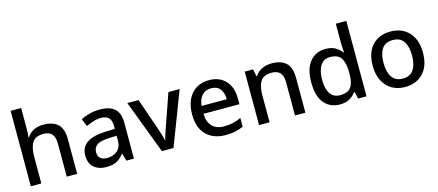

<svg xmlns="http://www.w3.org/2000/svg" viewBox="-53 -1309 4265 1869"><g transform="rotate(-15 2079.0 -375.0)"><path d="M188 -558Q188 -531 186.5 -507Q185 -483 183 -466H189Q215 -508 258.5 -528Q302 -548 353 -548Q448 -548 498.5 -501.5Q549 -455 549 -351V0H444V-336Q444 -461 333 -461Q250 -461 219 -411.5Q188 -362 188 -271V0H82V-760H188Z M924 -548Q1022 -548 1071.5 -503.5Q1121 -459 1121 -365V0H1045L1024 -75H1020Q985 -31 946.5 -10.5Q908 10 840 10Q767 10 719 -29.5Q671 -69 671 -153Q671 -234 733.5 -277.5Q796 -321 925 -325L1016 -328V-356Q1016 -417 989 -441.5Q962 -466 913 -466Q873 -466 834.5 -453.5Q796 -441 762 -425L730 -502Q767 -521 817 -534.5Q867 -548 924 -548ZM943 -256Q851 -253 816 -227Q781 -201 781 -154Q781 -112 806 -92.5Q831 -73 871 -73Q933 -73 974.5 -107.5Q1016 -142 1016 -212V-259Z M1403 0 1199 -539H1312L1422 -221Q1432 -193 1443.5 -155.5Q1455 -118 1459 -95H1463Q1467 -118 1479.5 -155.5Q1492 -193 1502 -221L1613 -539H1726L1520 0Z M2022 -549Q2128 -549 2189 -483.5Q2250 -418 2250 -305V-246H1888Q1890 -164 1932 -120Q1974 -76 2050 -76Q2101 -76 2141.5 -85.5Q2182 -95 2224 -114V-26Q2183 -8 2141.5 1Q2100 10 2043 10Q1965 10 1905.5 -21Q1846 -52 1812.5 -113.5Q1779 -175 1779 -266Q1779 -356 1809.5 -419Q1840 -482 1894.5 -515.5Q1949 -549 2022 -549ZM2023 -467Q1965 -467 1931 -430Q1897 -393 1890 -325H2144Q2143 -388 2113.5 -427.5Q2084 -467 2023 -467Z M2655 -549Q2750 -549 2799.5 -502Q2849 -455 2849 -351V0H2744V-336Q2744 -461 2633 -461Q2550 -461 2519 -412Q2488 -363 2488 -272V0H2382V-539H2466L2481 -466H2486Q2513 -508 2558 -528.5Q2603 -549 2655 -549Z M3195 10Q3098 10 3039 -60Q2980 -130 2980 -269Q2980 -407 3039.5 -478Q3099 -549 3197 -549Q3258 -549 3296.5 -526Q3335 -503 3360 -470H3365Q3363 -484 3361 -511.5Q3359 -539 3359 -558V-760H3465V0H3381L3363 -72H3359Q3335 -37 3296 -13.5Q3257 10 3195 10ZM3221 -77Q3299 -77 3330.5 -120.5Q3362 -164 3362 -252V-267Q3362 -361 3332 -411Q3302 -461 3220 -461Q3155 -461 3122 -409Q3089 -357 3089 -266Q3089 -175 3122 -126Q3155 -77 3221 -77Z M4106 -271Q4106 -136 4037 -63Q3968 10 3851 10Q3778 10 3721.5 -23Q3665 -56 3632.5 -118.5Q3600 -181 3600 -271Q3600 -404 3668 -476.5Q3736 -549 3854 -549Q3928 -549 3984.5 -516.5Q4041 -484 4073.5 -422Q4106 -360 4106 -271ZM3709 -271Q3709 -180 3743.5 -127.5Q3778 -75 3853 -75Q3927 -75 3961.5 -127.5Q3996 -180 3996 -271Q3996 -361 3961.5 -412Q3927 -463 3852 -463Q3777 -463 3743 -412Q3709 -361 3709 -271Z"/></g></svg>

Font: Noto Sans Lao Medium
Style: Regular
Weight: 500
Designer: Monotype Design Team
Foundry: Monotype Imaging Inc.
Version: Version 2.003; ttfautohint (v1.8.4.7-5d5b)